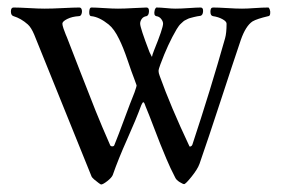

<svg xmlns="http://www.w3.org/2000/svg" viewBox="-20 -468 759 511"><path d="M621 -362Q600 -300 567 -199Q534 -98 511 -32Q506 -18 490 2Q474 22 470 22Q467 22 458 16.5Q449 11 446 4Q433 -21 423 -45Q413 -69 406.5 -85Q400 -101 388.5 -131.5Q377 -162 367 -186Q367 -187 366 -189Q362 -201 358 -192L356 -188Q342 -150 318.5 -97.5Q295 -45 280 -2Q277 5 265.5 14Q254 23 249 23Q248 23 242.5 19Q237 15 230.5 9.5Q224 4 223 0L71 -376Q63 -395 54 -403Q36 -419 16 -425Q9 -427 9 -437.5Q9 -448 16 -448Q31 -448 57 -446.5Q83 -445 99 -445Q118 -445 147.5 -446.5Q177 -448 191 -448Q196 -448 197.5 -442.5Q199 -437 197 -431Q195 -425 190 -425Q172 -424 159 -417.5Q146 -411 146 -405Q146 -401 149 -392Q152 -383 155 -376L158 -369Q169 -341 193.5 -277.5Q218 -214 234.5 -173Q251 -132 273 -82Q274 -79 278 -78.5Q282 -78 284 -81Q295 -108 311 -151.5Q327 -195 338 -222Q344 -239 343.5 -241Q343 -243 337 -259Q331 -274 319.5 -308Q308 -342 297 -364Q284 -391 269 -403Q244 -423 223 -425Q217 -425 217.5 -436.5Q218 -448 223 -448Q234 -448 257 -446.5Q280 -445 294 -445Q310 -445 336 -446.5Q362 -448 370 -448Q377 -448 376.5 -437.5Q376 -427 370 -425Q362 -424 357.5 -418Q353 -412 353 -405Q353 -394 378 -329Q379 -327 380 -325L384 -317Q385 -317 386 -323Q388 -329 390 -334Q414 -393 414 -405Q414 -411 409 -417.5Q404 -424 396 -425Q388 -427 392 -442Q394 -447 396 -448Q407 -448 422 -446.5Q437 -445 447 -445Q461 -445 482.5 -446.5Q504 -448 514 -448Q521 -448 520.5 -438Q520 -428 514 -426Q512 -426 504.5 -424.5Q497 -423 495.5 -422.5Q494 -422 488 -420.5Q482 -419 480.5 -418Q479 -417 474.5 -415Q470 -413 468 -411Q466 -409 462.5 -406Q459 -403 456 -399Q453 -395 450 -390Q427 -351 407 -297Q402 -284 402 -279Q402 -274 405 -266Q434 -185 484 -79Q485 -77 488 -78.5Q491 -80 492 -83Q540 -228 579 -366Q583 -380 583 -405Q583 -411 572 -417Q561 -423 547 -425Q540 -426 540 -437Q540 -448 547 -448Q561 -448 585 -446.5Q609 -445 624 -445Q637 -445 658 -446.5Q679 -448 694 -448Q696 -448 698 -442.5Q700 -437 699 -431Q698 -425 694 -425Q664 -418 652 -411Q634 -399 621 -362Z"/></svg>

Font: EB Garamond
Style: SC
Weight: 400
Version: Version 000.010